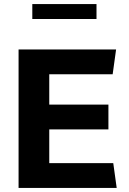

<svg xmlns="http://www.w3.org/2000/svg" viewBox="-20 -931 638 951"><path d="M140 -837H458V-911H140ZM72 0H558L541 -123H224V-290H517V-413H224V-563H538L555 -686H72Z"/></svg>

Font: Chivo
Style: Bold
Weight: 700
Designer: Hector Gatti
Foundry: Omnibus-Type
Version: Version 1.003;PS 001.003;hotconv 1.0.70;makeotf.lib2.5.58329